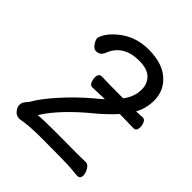

<svg xmlns="http://www.w3.org/2000/svg" viewBox="-198 -853 996 996"><g transform="rotate(45 300.0 -354.5)"><path d="M104 10Q78 10 64.5 -8Q51 -26 51 -40Q51 -54 56.5 -63Q62 -72 68 -78.5Q74 -85 78 -91Q107 -142 169.5 -211.5Q232 -281 306 -343Q333 -364 344 -376L254 -373Q240 -373 233.5 -388Q227 -403 227 -418Q227 -448 249 -448Q285 -446 408 -446Q444 -494 444 -545Q444 -589 416 -616Q388 -643 329 -643Q213 -643 177 -549Q165 -519 135 -519Q119 -519 105.5 -538.5Q92 -558 92 -571Q92 -583 106.5 -607Q121 -631 150 -656Q222 -719 322 -719Q422 -719 476 -671.5Q530 -624 530 -552Q530 -492 503 -446Q527 -446 550 -448Q563 -448 570 -433.5Q577 -419 577 -404Q577 -374 556 -374L453 -376Q417 -336 366 -292Q219 -173 156 -71Q195 -75 294 -75L440 -74L505 -75Q521 -75 533 -55Q545 -35 545 -16Q545 7 524 7Q514 7 476.5 3Q439 -1 245 -1Q165 -1 104 10Z"/></g></svg>

Font: ToneOZ-Pinyin-WenKai-Medium
Style: Medium
Weight: 700
Designer: Fontworks Inc.
Foundry: ToneOZ
Version: Version 0.240331